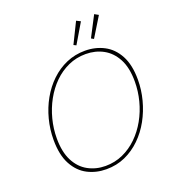

<svg xmlns="http://www.w3.org/2000/svg" viewBox="-155 -1008 1047 1138"><g transform="rotate(-20 368.0 -438.5)"><path d="M322 6Q258 6 204.5 -21.5Q151 -49 118.5 -109Q86 -169 86 -264Q86 -330 102.5 -393.5Q119 -457 150 -512Q181 -567 225 -609Q269 -651 323.5 -674.5Q378 -698 441 -698Q506 -698 560 -670Q614 -642 646 -582.5Q678 -523 678 -430Q678 -366 661.5 -303Q645 -240 614.5 -184.5Q584 -129 540 -86Q496 -43 441.5 -18.5Q387 6 322 6ZM324 -14Q383 -14 434 -37Q485 -60 526 -100Q567 -140 596.5 -192.5Q626 -245 641.5 -305Q657 -365 657 -426Q657 -513 627.5 -568.5Q598 -624 548.5 -651Q499 -678 438 -678Q379 -678 328 -655Q277 -632 236.5 -592Q196 -552 167 -499.5Q138 -447 122.5 -387Q107 -327 107 -266Q107 -180 136 -124Q165 -68 214.5 -41Q264 -14 324 -14ZM516 -745 500 -754 567 -883 592 -869ZM405 -745 389 -753 453 -883 479 -870Z"/></g></svg>

Font: Bitter Thin
Style: Italic
Weight: 100
Italic angle: -9°
Designer: Sol Matas, and Bitter project Authors
Foundry: Sol Matas
Version: Version 2.002